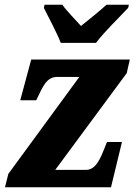

<svg xmlns="http://www.w3.org/2000/svg" viewBox="-20 -786 565 806"><path d="M235 -606H383C418 -653 483 -715 518 -753L521 -766H427C404 -745 351 -701 320 -677C299 -701 256 -744 242 -766H167L164 -753C183 -715 221 -644 235 -606ZM1 0H446L492 -190H429L420 -167C403 -124 383 -73 342 -73H212L512 -479L525 -536H111L65 -365H132L134 -369C159 -420 174 -463 220 -463H313L15 -56Z"/></svg>

Font: Noto Serif Condensed Black
Style: Italic
Weight: 900
Width: 3
Italic angle: -12°
Designer: Monotype Design Team
Foundry: Monotype Imaging Inc.
Version: Version 2.013